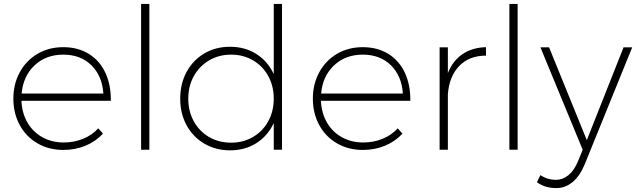

<svg xmlns="http://www.w3.org/2000/svg" viewBox="-20 -762 3237 977"><path d="M544 -249H89Q92 -186 120 -138Q148 -90 196 -63.5Q244 -37 304 -37Q357 -37 402.5 -55.5Q448 -74 480 -109L504 -82Q467 -42 415 -20.5Q363 1 302 1Q229 1 171 -32.5Q113 -66 80.5 -125.5Q48 -185 48 -260Q48 -335 81 -395Q114 -455 171.5 -488.5Q229 -522 302 -522Q377 -522 432.5 -487.5Q488 -453 516.5 -391Q545 -329 544 -249ZM506 -286Q500 -376 445 -430Q390 -484 302 -484Q214 -484 156 -429.5Q98 -375 90 -286Z M698 -742H740V0H698Z M1415 -742V0H1373V-136Q1343 -71 1285 -34Q1227 3 1151 3Q1078 3 1020 -31Q962 -65 929.5 -124.5Q897 -184 897 -260Q897 -336 929.5 -396Q962 -456 1019.5 -490Q1077 -524 1150 -524Q1227 -524 1285 -487Q1343 -450 1373 -385V-742ZM1373 -260Q1373 -324 1345 -375Q1317 -426 1267.5 -455Q1218 -484 1156 -484Q1094 -484 1044.5 -455Q995 -426 966.5 -375Q938 -324 938 -260Q938 -196 966 -145Q994 -94 1043.5 -65Q1093 -36 1156 -36Q1218 -36 1267.5 -65Q1317 -94 1345 -145Q1373 -196 1373 -260Z M2068 -249H1613Q1616 -186 1644 -138Q1672 -90 1720 -63.5Q1768 -37 1828 -37Q1881 -37 1926.5 -55.5Q1972 -74 2004 -109L2028 -82Q1991 -42 1939 -20.5Q1887 1 1826 1Q1753 1 1695 -32.5Q1637 -66 1604.5 -125.5Q1572 -185 1572 -260Q1572 -335 1605 -395Q1638 -455 1695.5 -488.5Q1753 -522 1826 -522Q1901 -522 1956.5 -487.5Q2012 -453 2040.5 -391Q2069 -329 2068 -249ZM2030 -286Q2024 -376 1969 -430Q1914 -484 1826 -484Q1738 -484 1680 -429.5Q1622 -375 1614 -286Z M2453 -522V-479Q2368 -479 2317 -426.5Q2266 -374 2259 -282V0H2217V-521H2259V-390Q2284 -453 2333.5 -486.5Q2383 -520 2453 -522Z M2572 -742H2614V0H2572Z M2811 195Q2752 195 2712 165L2730 129Q2765 153 2809 153Q2844 153 2873 129Q2902 105 2921 59L2945 0L2730 -521H2774L2966 -49L3153 -521H3197L2955 75Q2931 133 2894 164Q2857 195 2811 195Z"/></svg>

Font: Montserrat arm2 ExtraLight
Style: Regular
Weight: 275
Designer: Julieta Ulanovsky
Foundry: Julieta Ulanovsky
Version: Version 6.000